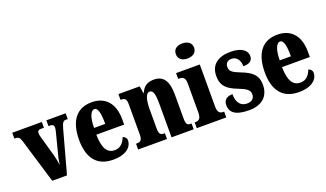

<svg xmlns="http://www.w3.org/2000/svg" viewBox="-74 -1256 2970 1750"><g transform="rotate(-20 1411.0 -380.5)"><path d="M68 -434 199 0H342L454 -409C469 -465 481 -480 502 -480H524V-536H337V-480H354C379 -480 389 -467 389 -451C389 -431 385 -417 379 -394L328 -196C320 -167 317 -136 312 -110C309 -142 302 -177 291 -218L238 -406C234 -419 230 -434 230 -450C230 -469 239 -480 264 -480H293V-536H6V-480C44 -480 56 -471 68 -434Z M789 10C923 10 974 -54 974 -109C974 -133 958 -149 938 -155C919 -105 888 -67 831 -67C759 -67 722 -125 720 -257H990V-308C990 -466 910 -550 779 -550C637 -550 556 -453 556 -265C556 -91 631 10 789 10ZM830 -322H722C722 -426 748 -483 783 -483C816 -483 831 -423 830 -322Z M1032 0H1312V-56H1309C1272 -56 1256 -65 1256 -121V-306C1256 -386 1269 -460 1311 -460C1347 -460 1356 -410 1356 -325V0H1571V-56H1567C1530 -56 1518 -65 1518 -126V-357C1518 -492 1472 -550 1383 -550C1310 -550 1278 -515 1257 -467H1253L1242 -536H1036V-480H1040C1076 -480 1093 -471 1093 -416V-124C1093 -65 1074 -56 1036 -56H1032Z M1740 -625C1788 -625 1829 -649 1829 -698C1829 -749 1788 -771 1740 -771C1690 -771 1652 -749 1652 -698C1652 -649 1690 -625 1740 -625ZM1601 0H1887V-56H1878C1847 -56 1825 -71 1825 -127V-536H1595V-480H1610C1640 -480 1663 -465 1663 -413V-129C1663 -72 1642 -56 1610 -56H1601Z M2107 10C2237 10 2303 -60 2303 -166C2303 -266 2242 -305 2152 -340C2074 -370 2053 -388 2053 -430C2053 -466 2078 -486 2112 -486C2157 -486 2193 -451 2193 -385C2256 -385 2284 -408 2284 -453C2284 -501 2240 -549 2126 -549C2008 -549 1930 -496 1930 -385C1930 -287 1980 -246 2082 -207C2150 -180 2182 -160 2182 -119C2182 -83 2163 -54 2109 -54C2053 -54 2012 -93 2012 -180C1964 -180 1925 -160 1925 -105C1925 -39 1966 10 2107 10Z M2590 10C2724 10 2775 -54 2775 -109C2775 -133 2759 -149 2739 -155C2720 -105 2689 -67 2632 -67C2560 -67 2523 -125 2521 -257H2791V-308C2791 -466 2711 -550 2580 -550C2438 -550 2357 -453 2357 -265C2357 -91 2432 10 2590 10ZM2631 -322H2523C2523 -426 2549 -483 2584 -483C2617 -483 2632 -423 2631 -322Z"/></g></svg>

Font: Noto Serif Ethiopic ExtraCondensed Black
Style: Regular
Weight: 900
Width: 2
Designer: Monotype Design Team
Foundry: Monotype Imaging Inc.
Version: Version 2.102